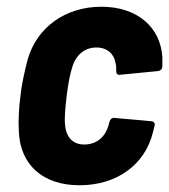

<svg xmlns="http://www.w3.org/2000/svg" viewBox="-20 -542 502 570"><path d="M216 8C326 8 410 -52 434 -149L439 -169C441 -177 436 -181 430 -182L319 -192C313 -193 307 -188 305 -181L302 -169C293 -138 269 -113 230 -113C195 -113 176 -136 173 -172C171 -194 174 -223 178 -258C182 -290 187 -319 194 -341C204 -377 230 -401 266 -401C299 -401 319 -381 323 -355C324 -350 325 -346 325 -341C325 -338 325 -334 325 -331C325 -323 329 -319 336 -320L449 -331C456 -332 461 -336 462 -344C462 -354 462 -364 462 -373C456 -462 387 -522 281 -522C173 -522 89 -460 62 -365C55 -337 45 -298 41 -259C36 -223 34 -182 36 -151C40 -53 107 8 216 8Z"/></svg>

Font: Barlow Semi Condensed
Style: Bold Italic
Weight: 700
Width: 4
Italic angle: -7°
Designer: Jeremy Tribby
Foundry: Tribby Type
Version: Version 1.422;hotconv 1.0.109;makeotfexe 2.5.65596